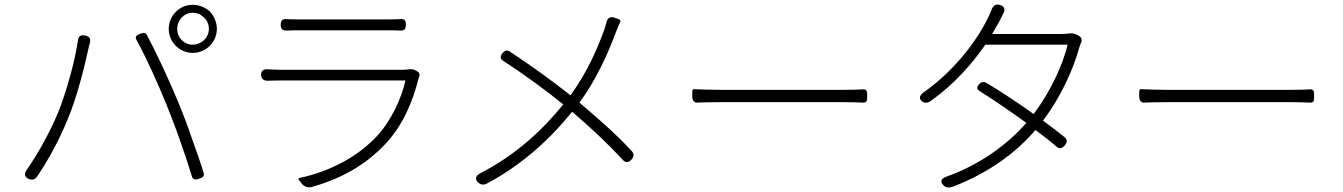

<svg xmlns="http://www.w3.org/2000/svg" viewBox="-20 -803 5890 842"><path d="M875 -627C862 -615 844 -607 825 -607C787 -607 757 -638 757 -676C757 -715 787 -747 825 -747C845 -747 862 -739 875 -726C888 -714 896 -696 896 -676C896 -657 888 -640 875 -627ZM751 -751C732 -732 720 -706 720 -676C720 -619 767 -571 825 -571C884 -571 931 -619 931 -676C931 -706 919 -732 901 -752C881 -770 855 -782 825 -782C796 -782 770 -770 751 -751ZM333 -448C349 -506 361 -558 367 -586C369 -596 371 -605 374 -614C379 -633 373 -643 354 -647C335 -651 325 -646 322 -627C315 -580 303 -525 288 -471C270 -407 250 -343 228 -294C198 -224 151 -135 97 -58C85 -41 87 -26 107 -18C122 -12 134 -16 143 -29C195 -106 241 -193 274 -273C297 -326 317 -390 333 -448ZM775 -171C792 -122 808 -75 820 -34C825 -15 834 -13 853 -19C871 -25 878 -31 872 -49C860 -88 843 -137 825 -186C805 -246 781 -309 760 -359C718 -460 663 -577 625 -648C618 -662 610 -660 595 -655C577 -648 570 -642 580 -625C622 -550 674 -433 711 -342C732 -290 755 -230 775 -171Z M1484 -670C1568 -670 1653 -670 1681 -670C1701 -670 1719 -670 1735 -669C1754 -668 1760 -676 1760 -695C1760 -715 1753 -721 1734 -719C1718 -718 1701 -718 1682 -718C1652 -718 1566 -718 1482 -718C1397 -718 1314 -718 1291 -718C1271 -718 1254 -718 1238 -719C1219 -721 1211 -713 1211 -694C1211 -676 1220 -668 1238 -669C1255 -670 1272 -670 1291 -670C1317 -670 1400 -670 1484 -670ZM1481 -450C1607 -450 1734 -450 1758 -450C1740 -369 1695 -273 1632 -205C1547 -114 1425 -51 1296 -23C1288 -22 1287 -18 1292 -12L1303 2L1305 4C1316 17 1333 21 1348 17C1463 -16 1576 -70 1674 -176C1747 -255 1792 -361 1815 -458C1815 -459 1816 -461 1817 -463C1823 -474 1820 -484 1810 -490L1805 -493C1795 -499 1782 -501 1773 -499C1764 -498 1754 -497 1744 -497C1704 -497 1248 -497 1209 -497C1194 -497 1177 -498 1158 -499C1138 -501 1125 -495 1125 -475C1125 -456 1138 -448 1157 -449C1176 -450 1195 -450 1209 -450C1230 -450 1355 -450 1481 -450Z M2321 -139C2387 -195 2442 -255 2489 -313C2568 -245 2640 -179 2709 -104C2722 -89 2736 -88 2749 -103C2761 -116 2762 -128 2750 -141C2683 -214 2602 -284 2521 -353C2592 -449 2644 -563 2678 -654C2684 -669 2692 -691 2700 -707C2702 -712 2700 -717 2693 -719L2676 -725L2673 -726C2657 -731 2644 -724 2640 -707C2637 -694 2633 -682 2630 -673C2599 -586 2553 -483 2482 -385C2413 -440 2303 -520 2217 -576C2204 -585 2194 -582 2184 -570C2172 -556 2173 -545 2188 -535C2275 -480 2383 -400 2450 -345C2360 -234 2247 -127 2088 -44C2066 -33 2060 -18 2078 -2C2089 8 2102 9 2115 2C2193 -39 2261 -88 2321 -139Z M3406 -355C3528 -355 3652 -355 3684 -355C3715 -355 3742 -354 3762 -353C3783 -352 3783 -361 3783 -382C3783 -403 3782 -413 3761 -411C3743 -410 3718 -409 3683 -409C3620 -409 3186 -409 3140 -409C3088 -409 3049 -411 3024 -412C3020 -413 3016 -409 3016 -401V-382V-379C3016 -362 3026 -353 3035 -353C3062 -354 3098 -355 3140 -355C3164 -355 3284 -355 3406 -355Z M4482 -654H4331L4362 -708C4366 -716 4372 -728 4378 -740C4389 -760 4388 -774 4366 -781C4346 -788 4334 -777 4327 -757C4323 -746 4318 -735 4314 -728C4274 -642 4178 -502 4032 -399C4014 -387 4007 -371 4024 -358C4035 -350 4049 -351 4060 -359C4167 -435 4245 -526 4301 -607H4481H4662C4640 -516 4585 -398 4513 -303C4446 -351 4372 -400 4305 -440C4294 -446 4284 -444 4275 -435C4263 -423 4262 -412 4277 -403C4342 -362 4414 -313 4481 -264C4398 -169 4276 -80 4132 -29C4106 -20 4100 -6 4120 12C4130 21 4145 21 4158 16C4320 -46 4439 -137 4521 -233C4554 -208 4586 -184 4612 -161C4626 -149 4637 -151 4649 -165C4661 -179 4662 -190 4648 -202C4620 -225 4588 -249 4554 -274C4630 -374 4686 -496 4713 -594C4715 -599 4717 -607 4720 -614C4727 -628 4723 -639 4711 -646L4706 -649C4694 -656 4677 -659 4667 -656C4658 -655 4647 -654 4634 -654Z M5366 -355C5488 -355 5612 -355 5644 -355C5675 -355 5702 -354 5722 -353C5743 -352 5743 -361 5743 -382C5743 -403 5742 -413 5721 -411C5703 -410 5678 -409 5643 -409C5580 -409 5146 -409 5100 -409C5048 -409 5009 -411 4984 -412C4980 -413 4976 -409 4976 -401V-382V-379C4976 -362 4986 -353 4995 -353C5022 -354 5058 -355 5100 -355C5124 -355 5244 -355 5366 -355Z"/></svg>

Font: GenSenRounded2 TW L
Style: Regular
Weight: 300
Version: Version 2.100;PS 2.1;hotconv 16.6.51;makeotf.lib2.5.65220 DE